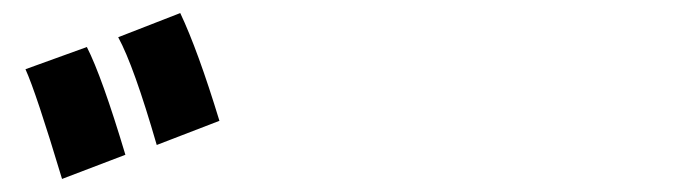

<svg xmlns="http://www.w3.org/2000/svg" viewBox="-20 -872 1040 294"><path d="M113 -800Q136 -755 172 -635L75 -598Q35 -731 19 -766ZM256 -852Q283 -795 316 -687L220 -650Q185 -771 161 -815Z"/></svg>

Font: KaiGen Gothic CN Bold
Style: Bold
Weight: 700
Designer: Ryoko NISHIZUKA  (kana & ideographs); Paul D. Hunt (Latin, Greek & Cyrillic); Wenlong ZHANG  (bopomofo); Sandoll Communi
Foundry: Adobe Systems Incorporated
Version: Version 1.002.20150501